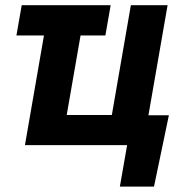

<svg xmlns="http://www.w3.org/2000/svg" viewBox="-20 -548 711 725"><path d="M146 -414.1H42L62 -528.3H397.9L377.9 -414.1H284.2L231.9 -113.8H402.3L474.1 -528.3H612.8L540.5 -112.8H617.7L561.5 156.7H432.6L460 0H74.2Z"/></svg>

Font: RobotoInd
Style: Bold Italic
Weight: 700
Italic angle: -12°
Designer: Google
Version: Version 2.001150; 2014